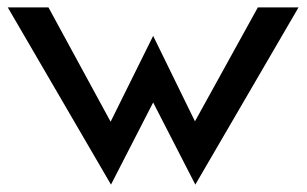

<svg xmlns="http://www.w3.org/2000/svg" viewBox="-20 -471 830 519"><path d="M1 -451 280 28 394 -194 508 28 787 -451H677L507 -143L394 -374L279 -142L111 -451Z"/></svg>

Font: Charger Sport
Style: Blk
Weight: 900
Designer: Jasper
Foundry: Cannot Into Space Fonts
Version: Version 1.1